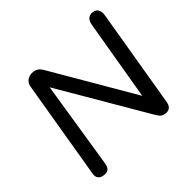

<svg xmlns="http://www.w3.org/2000/svg" viewBox="-162 -868 1066 1066"><g transform="rotate(-45 371.0 -335.5)"><path d="M92 7C123 11 136 -2 142 -38L223 -551L531 -25C544 -3 557 7 583 7C607 7 620 -7 625 -36L722 -615C728 -647 718 -674 687 -677C657 -681 639 -663 634 -632L553 -154L269 -641C253 -668 234 -677 209 -677C185 -677 157 -664 151 -632L53 -47C46 -13 63 4 92 7Z"/></g></svg>

Font: SN Pro Medium
Style: Italic
Weight: 400
Italic angle: -9°
Designer: Tobias Whetton
Foundry: Supernotes
Version: Version 1.001;Glyphs 3.2 (3249)